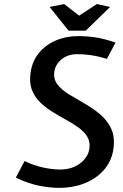

<svg xmlns="http://www.w3.org/2000/svg" viewBox="-20 -919 608 952"><path d="M460.5 -899 526 -884.5 405 -767H320L226 -884.5L298 -899L372.5 -841.5ZM270.5 12.5Q228 12.5 172.5 1.5Q117 -9.5 58.5 -38.5L102 -120.5Q149.5 -97.5 195.2 -88Q241 -78.5 277.5 -78.5Q338 -78.5 378 -109.5Q418 -140.5 423.5 -184Q427.5 -217.5 412.2 -242Q397 -266.5 369.2 -286.5Q341.5 -306.5 307.8 -325Q274 -343.5 240.5 -364.2Q207 -385 180 -410.8Q153 -436.5 139 -471.2Q125 -506 131 -553.5Q138 -613 171.5 -654.5Q205 -696 256 -718Q307 -740 366.5 -740Q411.5 -740 454.2 -733.5Q497 -727 553 -708L510 -627Q468 -640 432 -645.2Q396 -650.5 365 -650.5Q316 -650.5 284.8 -624.5Q253.5 -598.5 249 -561Q245 -525 266 -498.8Q287 -472.5 323.2 -450.5Q359.5 -428.5 400 -405.2Q440.5 -382 475.5 -353Q510.5 -324 530.2 -283.5Q550 -243 543 -185.5Q536 -126.5 500 -82Q464 -37.5 405.2 -12.5Q346.5 12.5 270.5 12.5Z"/></svg>

Font: Expletus Sans SemiBold
Style: Italic
Weight: 600
Italic angle: -7°
Version: Version 7.500